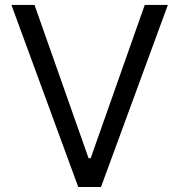

<svg xmlns="http://www.w3.org/2000/svg" viewBox="-20 -747 716 767"><path d="M117.9 -727.3H25.6L292.6 0H383.5L650.6 -727.3H558.2L342.3 -115.1H333.8Z"/></svg>

Font: Margiela Sans
Style: Regular
Weight: 400
Designer: Stefan Endress, Andreas Faust
Version: Version 1.100;FEAKit 1.0